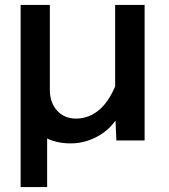

<svg xmlns="http://www.w3.org/2000/svg" viewBox="-20 -572 690 782"><path d="M64 190V-282H182V-96L172 -71V190ZM183 -552V-207Q183 -154 212.5 -121.5Q242 -89 290 -89Q344 -89 387.5 -127.5Q431 -166 461 -251L480 -132Q447 -59 389.5 -23.5Q332 12 268 12Q205 12 159.5 -14.5Q114 -41 89 -89Q64 -137 64 -200V-552ZM569 -552V0H454L449 -116V-552Z"/></svg>

Font: Azeret Mono Medium
Style: Regular
Weight: 500
Designer: Martin Vácha
Foundry: Displaay
Version: Version 1.002